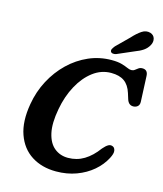

<svg xmlns="http://www.w3.org/2000/svg" viewBox="-135 -1035 976 1149"><g transform="rotate(15 352.5 -460.0)"><path d="M611.5 -218Q623.5 -213 626.8 -195.2Q630 -177.5 613.5 -146.5Q589.5 -100.5 546.8 -64Q504 -27.5 446.5 -6.2Q389 15 321 15Q233 15 169.2 -25.8Q105.5 -66.5 77.8 -144.8Q50 -223 69.5 -335Q83 -414.5 119.5 -483.5Q156 -552.5 210 -604.5Q264 -656.5 331 -685.8Q398 -715 472.5 -715Q511 -715 535 -708Q559 -701 573.8 -694.2Q588.5 -687.5 599.5 -687.5Q611.5 -687.5 620.2 -694.2Q629 -701 638.8 -708Q648.5 -715 662.5 -715Q696 -715 697.5 -677L704.5 -518Q705 -499.5 694 -490Q683 -480.5 667 -480.5Q638 -480.5 627.5 -514.5L616.5 -549.5Q602 -596 571.5 -618Q541 -640 489.5 -640Q428.5 -640 377.5 -601.5Q326.5 -563 290.8 -497.2Q255 -431.5 240 -349Q223 -258 236.2 -198.8Q249.5 -139.5 285 -110.8Q320.5 -82 369.5 -82Q424 -82 469 -109.2Q514 -136.5 552 -188.5Q569.5 -209 583.5 -216.8Q597.5 -224.5 611.5 -218ZM545 -874.5Q573.5 -906 599.5 -923.2Q625.5 -940.5 653 -932.5Q675.5 -925 681 -904.2Q686.5 -883.5 674.5 -862Q662.5 -840.5 642.2 -826.5Q622 -812.5 588.5 -800L489 -757Q478.5 -753 468.5 -754.2Q458.5 -755.5 454.5 -762.5Q450.5 -771 455.5 -780Q460.5 -789 468.5 -799Z"/></g></svg>

Font: Fraunces 9pt SuperSoft SemiBold
Style: Italic
Weight: 600
Italic angle: -16°
Version: Version 1.000;[0bf87f6ff]